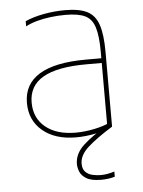

<svg xmlns="http://www.w3.org/2000/svg" viewBox="-52 -572 605 812"><g transform="rotate(-5 250.0 -166.0)"><path d="M255 10Q166 10 113 -34.5Q60 -79 60 -153Q60 -233 126.5 -273.5Q193 -314 325 -314H400V-294H325Q201 -294 140.5 -259Q80 -224 80 -153Q80 -87 127 -48.5Q174 -10 255 -10Q293 -10 334 -18.5Q375 -27 401 -40L390 -22V-340Q390 -408 378.5 -445Q367 -482 338 -496Q309 -510 255 -510Q222 -510 190.5 -506Q159 -502 132 -494.5Q105 -487 85 -476V-498Q118 -513 163.5 -521.5Q209 -530 255 -530Q315 -530 348.5 -513Q382 -496 396 -454.5Q410 -413 410 -340V-22Q382 -8 339 1Q296 10 255 10ZM345 198Q303 198 282 185Q261 172 254.5 154.5Q248 137 248 123Q248 79 286.5 43.5Q325 8 392 -31L410 -22Q341 21 304.5 54Q268 87 268 123Q268 146 280 158Q292 170 310 174Q328 178 345 178Q360 178 375.5 175Q391 172 403 168V190Q390 194 375 196Q360 198 345 198Z"/></g></svg>

Font: M PLUS Code Latin Thin
Style: Regular
Weight: 250
Designer: Coji Morishita
Foundry: UNDERFOREST DESIGN
Version: Version 1.002; ttfautohint (v1.8.3)